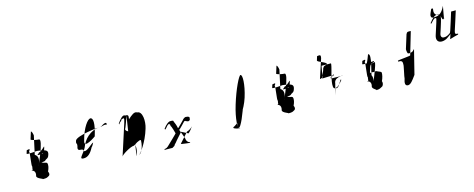

<svg xmlns="http://www.w3.org/2000/svg" viewBox="-32 -1121 4128 1672"><g transform="rotate(-15 2032.5 -285.5)"><path d="M132 -274 141 -303C178 -312 168 -302 157 -286C166 -282 141 -154 151 -154C143 -128 154 -120 133 -119C160 -119 171 -95 162 -66C154 -40 234 -23 207 -23C253 -23 249 -27 270 -38C283 -50 277 -64 272 -76C284 -100 293 -131 284 -150C272 -160 264 -152 237 -167C264 -171 265 -165 282 -182C296 -189 305 -192 312 -216C324 -254 309 -264 225 -274C225 -274 129 -264 132 -274ZM197 -384C203 -375 252 -366 268 -366C308 -366 198 -126 205 -147C226 -182 233 -228 198 -246L234 -412C232 -428 226 -450 218 -451ZM230 -236C256 -236 256 -240 262 -251C281 -253 265 -178 263 -186C278 -208 283 -232 269 -238C262 -240 271 -241 256 -241C282 -241 285 -256 295 -290C301 -311 264 -256 238 -256C235 -246 206 -236 230 -236Z M578 -275C599 -312 783 -334 820 -334C864 -366 879 -358 870 -337C861 -344 843 -341 822 -333C752 -338 678 -291 644 -218C622 -149 546 -106 604 -106C640 -106 668 -132 693 -181C704 -190 710 -207 717 -218C702 -218 647 -154 622 -166C616 -203 571 -168 572 -206C589 -262 563 -232 578 -275ZM645 -253C622 -178 744 -266 744 -266C778 -374 774 -428 747 -428C724 -428 674 -366 645 -253Z M972 -316C1003 -358 1028 -388 1047 -373C1069 -373 1079 -372 1071 -333C1101 -360 1132 -388 1155 -372C1203 -372 1209 -279 1189 -217C1155 -101 1085 -12 1077 -12C1092 -12 1122 -60 1124 -126C1127 -137 1107 -137 1054 -100C1020 -100 938 -49 933 -34L1022 -310C1025 -319 1033 -352 1030 -342C1031 -346 1030 -364 1022 -350C1016 -350 1013 -360 1000 -336C1000 -336 983 -326 978 -310C978 -310 977 -331 972 -316ZM1016 -260C1011 -244 1037 -228 1061 -228C1098 -225 1038 41 1055 -14C1078 -76 1071 -122 1036 -127C1013 -127 1062 -381 1057 -366C1057 -366 1019 -256 1016 -260Z M1347 -170C1352 -172 1351 -164 1351 -164C1358 -166 1378 -192 1378 -192C1389 -201 1391 -203 1395 -203C1404 -206 1400 -199 1401 -196C1408 -198 1405 -182 1405 -182C1412 -184 1431 -110 1431 -110C1436 -112 1347 -27 1347 -27C1330 -9 1319 -3 1302 -2C1309 -4 1299 6 1299 6C1306 4 1372 6 1372 6C1378 4 1391 -8 1399 -8C1389 -8 1391 -7 1394 -10C1395 -14 1404 -22 1413 -32C1413 -35 1478 -106 1481 -110L1540 -80C1557 -94 1572 -114 1584 -132C1570 -117 1555 -106 1531 -98L1452 -10C1446 -4 1537 2 1530 4L1534 -2C1524 -4 1510 -10 1502 -32C1508 -34 1469 -130 1469 -130C1475 -132 1529 -190 1529 -190C1536 -194 1532 -192 1534 -192C1543 -195 1541 -191 1546 -188C1559 -187 1559 -182 1563 -182C1580 -185 1583 -191 1583 -202C1590 -218 1573 -224 1557 -224C1552 -227 1538 -222 1526 -210C1532 -213 1464 -146 1464 -146C1470 -148 1459 -156 1459 -156C1466 -158 1441 -214 1441 -214C1443 -224 1429 -224 1418 -224C1402 -227 1375 -210 1347 -170Z M1942 -36C1992 -62 2061 -156 2092 -254C2127 -365 2128 -454 2108 -454C2094 -454 2041 -348 2001 -216C1964 -96 1962 -4 1980 -4C2016 -4 1890 -16 1942 -36ZM2015 -230C1979 -113 1959 -13 1976 -13C1993 -13 2039 -116 2075 -234C2111 -349 2130 -446 2112 -446C2093 -446 2052 -348 2015 -230Z M2346 -274 2355 -303C2392 -312 2382 -302 2371 -286C2380 -282 2355 -154 2365 -154C2357 -128 2368 -120 2347 -119C2374 -119 2385 -95 2376 -66C2368 -40 2448 -23 2421 -23C2467 -23 2463 -27 2484 -38C2497 -50 2491 -64 2486 -76C2498 -100 2507 -131 2498 -150C2486 -160 2478 -152 2451 -167C2478 -171 2479 -165 2496 -182C2510 -189 2519 -192 2526 -216C2538 -254 2523 -264 2439 -274C2439 -274 2343 -264 2346 -274ZM2411 -384C2417 -375 2466 -366 2482 -366C2522 -366 2412 -126 2419 -147C2440 -182 2447 -228 2412 -246L2448 -412C2446 -428 2440 -450 2432 -451ZM2444 -236C2470 -236 2470 -240 2476 -251C2495 -253 2479 -178 2477 -186C2492 -208 2497 -232 2483 -238C2476 -240 2485 -241 2470 -241C2496 -241 2499 -256 2509 -290C2515 -311 2478 -256 2452 -256C2449 -246 2420 -236 2444 -236Z M2784 -404C2779 -389 2872 -367 2859 -350C2858 -352 2854 -346 2852 -346C2829 -342 2820 -333 2814 -306C2811 -302 2790 -242 2788 -240C2790 -241 2880 -242 2883 -244C2886 -227 2899 -254 2894 -239C2903 -270 2884 -228 2860 -230C2858 -224 2862 -223 2863 -220L2966 -218C2964 -222 2955 -218 2949 -218C2918 -215 2896 -204 2888 -180C2892 -182 2859 -70 2859 -70L2880 -133C2880 -130 2883 -126 2887 -126C2893 -126 2902 -132 2910 -141L2940 -190L2946 -186C2914 -144 2896 -130 2872 -130C2842 -130 2871 -246 2883 -284C2885 -290 2899 -344 2896 -348L2811 -349C2804 -315 2799 -281 2796 -250C2802 -250 2765 -238 2768 -241C2788 -300 2806 -356 2825 -415C2831 -444 2822 -444 2795 -440Z M3157 -271 3165 -298C3202 -308 3193 -298 3182 -282C3190 -276 3165 -148 3175 -148C3167 -122 3180 -116 3157 -114C3184 -114 3196 -90 3187 -62C3180 -38 3238 -20 3212 -20C3251 -20 3254 -28 3276 -39C3287 -50 3290 -72 3284 -83C3296 -107 3304 -140 3302 -158C3295 -168 3283 -168 3258 -181C3247 -182 3233 -174 3216 -183C3216 -183 3200 -174 3203 -183L3212 -212C3220 -238 3223 -254 3260 -263L3263 -271C3263 -271 3154 -262 3157 -271ZM3201 -277C3198 -266 3196 -258 3209 -258C3244 -255 3247 -254 3265 -260C3287 -269 3185 -32 3190 -47C3209 -75 3227 -128 3211 -154C3204 -158 3268 -341 3228 -341C3228 -341 3203 -274 3201 -277ZM3465 -220V-211C3493 -212 3505 -207 3502 -176C3507 -176 3478 -58 3481 -55C3468 -17 3467 10 3497 10C3520 8 3538 -16 3572 -63L3626 -279C3628 -284 3611 -267 3616 -270C3608 -262 3597 -258 3591 -258C3584 -255 3570 -256 3565 -259C3561 -264 3557 -286 3558 -298L3597 -423C3606 -444 3616 -442 3640 -440L3580 -236C3579 -232 3469 -223 3465 -220Z M3840 -523C3841 -537 3850 -553 3862 -581L3877 -580C3870 -543 3876 -521 3906 -515C3935 -515 3924 -438 3951 -476C3938 -433 3968 -577 3967 -580C3943 -527 3915 -503 3873 -503C3851 -500 3841 -506 3840 -523ZM3824 -461C3824 -460 3830 -456 3830 -456C3830 -456 3853 -480 3853 -481C3860 -489 3869 -494 3874 -494C3878 -494 3884 -490 3883 -487C3881 -482 3878 -464 3874 -454L3840 -348C3827 -308 3843 -282 3879 -282C3898 -282 3921 -290 3938 -304C3938 -304 3968 -325 3967 -326C3967 -325 3954 -284 3953 -284L3955 -283C3984 -292 4003 -298 4030 -304C4031 -304 4033 -312 4032 -312H4029C4007 -312 4004 -318 4010 -341C4010 -341 4066 -513 4065 -513H4023C4023 -513 3974 -354 3973 -355C3969 -341 3965 -334 3957 -330C3939 -317 3921 -311 3905 -312C3886 -311 3876 -328 3883 -350C3883 -350 3916 -450 3915 -451C3927 -488 3931 -519 3901 -519C3876 -519 3856 -502 3824 -461Z"/></g></svg>

Font: Zinc
Style: Obl
Weight: 400
Version: Version 1